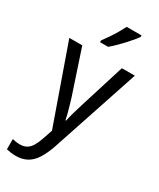

<svg xmlns="http://www.w3.org/2000/svg" viewBox="-248 -841 955 1155"><g transform="rotate(30 229.5 -263.0)"><path d="M2 -536H92L193 -232Q200 -208 207 -184.5Q214 -161 220 -138.5Q226 -116 230 -95H234Q239 -121 249.5 -157.5Q260 -194 272 -232L367 -536H457L253 77Q235 128 212 165Q189 202 156 221Q123 240 77 240Q57 240 41 237.5Q25 235 12 232V161Q23 164 36.5 166Q50 168 64 168Q91 168 110 157Q129 146 142.5 124Q156 102 167 70L191 0ZM371 -756Q362 -742 345 -722Q328 -702 308 -680.5Q288 -659 268 -639.5Q248 -620 231 -606H175V-618Q191 -640 208.5 -665.5Q226 -691 241.5 -717.5Q257 -744 268 -766H371Z"/></g></svg>

Font: Noto Sans Hebrew SemiCondensed
Style: Regular
Weight: 400
Width: 4
Designer: Monotype Design Team
Foundry: Monotype Imaging Inc.
Version: Version 2.003